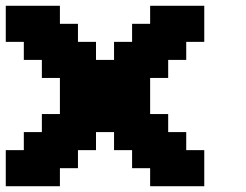

<svg xmlns="http://www.w3.org/2000/svg" viewBox="-20 -645 852 665"><path d="M500 0H687.5V-125H625V-187.5H562.5V-250H500V-375H562.5V-437.5H625V-500H687.5V-625H500V-562.5H437.5V-500H375V-437.5H312.5V-500H250V-562.5H187.5V-625H0V-500H62.5V-437.5H125V-375H187.5V-250H125V-187.5H62.5V-125H0V0H187.5V-62.5H250V-125H312.5V-187.5H375V-125H437.5V-62.5H500Z"/></svg>

Font: Faithful 32x
Style: Semibold
Weight: 400
Foundry: Faithful Resource Pack
Version: Version 1.0; January 27, 2023